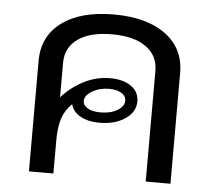

<svg xmlns="http://www.w3.org/2000/svg" viewBox="-45 -616 739 665"><g transform="rotate(5 324.5 -283.5)"><path d="M571 -385V0H485V-385Q485 -438 443 -468Q401 -498 325 -498Q248 -498 206 -468Q164 -438 164 -385V-265Q197 -302 240.5 -324Q284 -346 331 -346Q377 -346 404.5 -326.5Q432 -307 432 -274Q432 -237 396.5 -213Q361 -189 307 -189Q268 -189 241 -204Q214 -219 208 -245Q184 -222 174 -192Q164 -162 164 -116V0H79V-385Q79 -470 144.5 -518.5Q210 -567 325 -567Q440 -567 505.5 -518.5Q571 -470 571 -385ZM247 -260Q247 -244 263.5 -234.5Q280 -225 308 -225Q343 -225 366.5 -239Q390 -253 390 -273Q390 -289 374 -299Q358 -309 331 -309Q298 -309 272.5 -294Q247 -279 247 -260Z"/></g></svg>

Font: KoHo Medium
Style: Regular
Weight: 500
Version: Version 1.000; ttfautohint (v1.6)